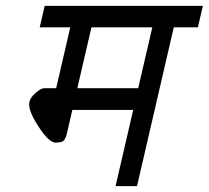

<svg xmlns="http://www.w3.org/2000/svg" viewBox="-20 -633 710 653"><path d="M450 -333 498 -540H291L243 -333ZM80 -286Q83 -301 100 -316Q119 -333 130 -333H171L219 -540H115L132 -613H670L653 -540H571L446 0H373L433 -259H226L208 -181Q204 -164 197 -155Q191 -148 169 -148Q146 -148 110 -204Q74 -260 80 -286Z"/></svg>

Font: Miedinger
Style: Italic
Weight: 400
Italic angle: -13°
Version: Version 001.000